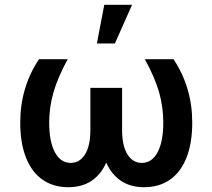

<svg xmlns="http://www.w3.org/2000/svg" viewBox="-20 -780 896 810"><path d="M187.5 -263.7Q187.5 -183.1 211.4 -137.9Q235.4 -92.8 278.3 -92.8Q316.4 -92.8 338.9 -128.9Q361.3 -165 361.3 -231.4V-409.2H495.1V-231.4Q495.1 -165 517.6 -128.9Q540 -92.8 578.1 -92.8Q621.1 -92.8 645 -137.9Q668.9 -183.1 668.9 -263.7Q668.9 -327.6 651.4 -390.1Q633.8 -452.6 590.8 -530.3H711.9Q791 -411.6 791 -262.7Q791 -175.3 766.4 -114Q741.7 -52.7 696.3 -21.5Q650.9 9.8 587.9 9.8Q530.8 9.8 490.5 -17.1Q450.2 -43.9 428.2 -94.2Q406.2 -43.9 366 -17.1Q325.7 9.8 268.6 9.8Q205.6 9.8 160.2 -21.5Q114.7 -52.7 90.1 -114Q65.4 -175.3 65.4 -262.7Q65.4 -411.6 144.5 -530.3H265.6Q223.1 -452.1 205.3 -389.4Q187.5 -326.7 187.5 -263.7ZM419.9 -759.8H537.1L464.8 -596.7H388.7Z"/></svg>

Font: Pretendard Std SemiBold
Style: Regular
Weight: 600
Designer: Base glyphs from Inter by Rasmus Andersson; Hangeul glyphs from Noto Sans CJK(Source Han Sans) by Jang Soo-young and Kan
Foundry: Kil Hyung-jin
Version: Version 1.309